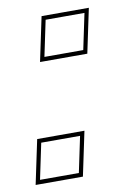

<svg xmlns="http://www.w3.org/2000/svg" viewBox="-76 -584 424 628"><g transform="rotate(-10 136.0 -270.0)"><path d="M75.5 -393.5 106.5 -540.5H263.5L232.5 -393.5ZM92.5 -407.5H221.5L246.5 -526.5H117.5ZM-8.5 0 22.5 -147H179.5L148.5 0ZM8.5 -14H137.5L162.5 -133H33.5Z"/></g></svg>

Font: Tourney Thin
Style: Italic
Weight: 100
Italic angle: -12°
Designer: Tyler Finck
Foundry: Etcetera Type Co
Version: Version 1.015